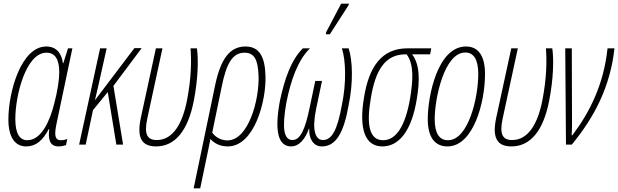

<svg xmlns="http://www.w3.org/2000/svg" viewBox="-20 -793 3390 1053"><path d="M124 10C177 10 215 -23 248 -86H250C244 -32 250 10 302 10C313 10 326 8 342 3L349 -31C331 -24 321 -24 313 -24C291 -24 283 -38 283 -63C283 -88 292 -123 300 -162L377 -528H353L327 -446H325C318 -503 287 -538 234 -538C95 -538 26 -287 26 -138C26 -42 61 10 124 10ZM130 -24C89 -24 64 -58 64 -141C64 -269 122 -504 235 -504C281 -504 305 -469 305 -396C305 -358 296 -296 278 -227C254 -130 207 -24 130 -24Z M414 0H450L490 -189L571 -288L618 0H655L602 -322L757 -529H717L502 -245H501C510 -280 520 -328 529 -367L565 -528H529Z M836 10C940 10 1011 -76 1043 -241C1066 -360 1069 -464 1060 -528H1025C1030 -461 1030 -370 1006 -245C980 -110 926 -25 840 -25C787 -25 769 -57 788 -144L871 -528H835L752 -145C730 -40 755 10 836 10Z M1161 -331 1042 240H1078L1123 24C1127 3 1131 -14 1134 -31C1153 -9 1184 10 1229 10C1376 10 1441 -242 1436 -378C1433 -484 1401 -538 1326 -538C1240 -538 1191 -469 1161 -331ZM1227 -23C1190 -23 1159 -43 1144 -66L1196 -318C1221 -441 1253 -504 1321 -504C1377 -504 1395 -462 1398 -377C1403 -250 1344 -23 1227 -23Z M1767 -605H1789L1892 -765L1894 -773H1851L1769 -617ZM1577 10C1621 10 1655 -32 1674 -87H1676C1673 -31 1700 10 1745 10C1822 10 1865 -63 1892 -216C1918 -341 1914 -462 1892 -528H1855C1877 -462 1880 -335 1855 -217C1830 -79 1800 -25 1751 -25C1708 -25 1690 -82 1714 -197L1746 -349H1709L1677 -197C1654 -87 1628 -25 1584 -25C1535 -25 1526 -94 1551 -233C1576 -355 1613 -462 1680 -528H1641C1576 -463 1540 -359 1514 -234C1484 -67 1508 10 1577 10Z M2077 10C2169 10 2238 -76 2266 -251C2282 -347 2284 -439 2240 -495H2339L2345 -528H2215C2074 -528 2003 -428 1976 -256C1948 -87 1981 10 2077 10ZM2081 -24C2006 -24 1988 -108 2014 -256C2039 -408 2092 -495 2204 -495H2210C2253 -438 2244 -345 2229 -253C2203 -101 2152 -24 2081 -24Z M2434 10C2576 10 2640 -231 2640 -387C2640 -490 2601 -538 2536 -538C2379 -538 2326 -264 2326 -140C2326 -36 2368 10 2434 10ZM2437 -24C2389 -24 2364 -62 2364 -140C2364 -249 2415 -505 2532 -505C2579 -505 2603 -465 2603 -387C2603 -258 2549 -24 2437 -24Z M2785 10C2889 10 2960 -76 2992 -241C3015 -360 3018 -464 3009 -528H2974C2979 -461 2979 -370 2955 -245C2929 -110 2875 -25 2789 -25C2736 -25 2718 -57 2737 -144L2820 -528H2784L2701 -145C2679 -40 2704 10 2785 10Z M3084 0H3116C3241 -152 3327 -318 3350 -528H3312C3291 -329 3214 -177 3119 -51H3115C3118 -87 3117 -141 3117 -164L3116 -528H3080Z"/></svg>

Font: Noto Sans ExtraCondensed ExtraLight
Style: Italic
Weight: 200
Width: 2
Italic angle: -12°
Designer: Monotype Design Team
Foundry: Monotype Imaging Inc.
Version: Version 2.013